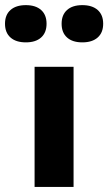

<svg xmlns="http://www.w3.org/2000/svg" viewBox="-72 -740 429 760"><path d="M64.9 -475.6H219.2V0H64.9ZM-52.2 -646Q-52.2 -681.2 -30.5 -700.4Q-8.8 -719.7 30.3 -719.7Q69.3 -719.7 90.8 -700.4Q112.3 -681.2 112.3 -646Q112.3 -610.8 90.8 -591.6Q69.3 -572.3 30.3 -572.3Q-8.8 -572.3 -30.5 -591.6Q-52.2 -610.8 -52.2 -646ZM171.9 -646Q171.9 -681.2 193.4 -700.4Q214.8 -719.7 253.9 -719.7Q293 -719.7 314.7 -700.4Q336.4 -681.2 336.4 -646Q336.4 -610.8 314.7 -591.6Q293 -572.3 253.9 -572.3Q214.8 -572.3 193.4 -591.6Q171.9 -610.8 171.9 -646Z"/></svg>

Font: Selawik
Style: Bold
Weight: 700
Designer: Aaron Bell
Foundry: Microsoft Corporation
Version: Version 1.01